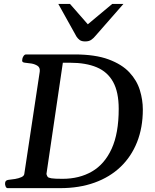

<svg xmlns="http://www.w3.org/2000/svg" viewBox="-20 -975 805 995"><path d="M6.3 -24.9Q6.3 -41 23.9 -43Q40 -44.4 58.6 -47.6Q77.1 -50.8 91.1 -57.1Q105 -63.5 106 -74.2L186 -604Q188.5 -624.5 175 -633.5Q161.6 -642.6 142.8 -645.8Q124 -648.9 109.9 -649.9Q94.7 -651.4 94.7 -660.6Q94.7 -662.6 95.7 -668Q95.2 -673.3 101.1 -683.1Q106.9 -692.9 115.2 -692.9H365.7Q473.6 -692.9 542.7 -667.2Q611.8 -641.6 650.6 -599.9Q689.5 -558.1 704.8 -507.8Q720.2 -457.5 720.2 -407.2Q720.2 -314 690.4 -238.8Q660.6 -163.6 605 -110.4Q549.3 -57.1 470.2 -28.6Q391.1 0 292 0H20Q12.2 0 8.8 -9.8Q5.4 -19.5 6.3 -24.9ZM220.7 -73.2Q223.1 -64.5 226.6 -59.1Q230 -53.7 246.3 -51Q262.7 -48.3 303.7 -48.3Q391.1 -48.3 456.5 -86.2Q522 -124 558.6 -204.1Q595.2 -284.2 595.2 -410.6Q595.2 -497.6 566.4 -550Q537.6 -602.5 481.4 -626.2Q425.3 -649.9 342.8 -649.9H305.7ZM421.9 -760.3Q402.8 -760.3 393.1 -767.6Q383.3 -774.9 376.5 -785.2L282.2 -954.6H342.8L435.1 -849.1L561.5 -954.6H619.6L475.1 -789.6Q465.3 -777.3 453.1 -768.8Q440.9 -760.3 421.9 -760.3Z"/></svg>

Font: Gelasio Medium
Style: Italic
Weight: 500
Italic angle: -8.5°
Designer: Eben Sorkin
Foundry: Eben Sorkin
Version: Version 1.008